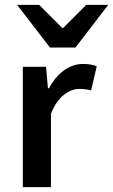

<svg xmlns="http://www.w3.org/2000/svg" viewBox="-20 -764 462 784"><path d="M73.2 0V-491.2H168L175.8 -403.8H180.2Q205.6 -451.2 241.9 -477.1Q278.3 -502.9 318.8 -502.9Q353.5 -502.9 375 -493.2L352.1 -395Q327.6 -400.9 304.2 -400.9Q271.5 -400.9 240.2 -376.2Q209 -351.6 188 -299.8V0ZM184.1 -569.8 49.8 -744.1H140.1L233.9 -649.9H237.8L332 -744.1H421.9L288.1 -569.8Z"/></svg>

Font: Source Sans 3 Semibold
Style: Regular
Weight: 600
Designer: Paul D. Hunt
Foundry: Adobe
Version: Version 3.052;hotconv 1.1.0;makeotfexe 2.6.0